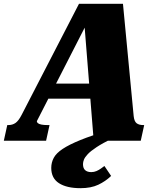

<svg xmlns="http://www.w3.org/2000/svg" viewBox="-71 -736 841 1004"><path d="M176 -299H438L427 -220H148ZM665 0H419L369 -626L390 -627L122 -103Q121 -97 127 -92Q133 -87 146 -84.5Q159 -82 177 -82H188L170 0H-51L-33 -82H-27Q-6 -82 10 -93Q26 -104 42 -135L342 -716H572L628 -129Q631 -101 643.5 -91.5Q656 -82 678 -82H683ZM501 -55 518 -13Q465 13 434 33.5Q403 54 388 70Q373 86 368 98.5Q363 111 363 122Q363 144 374.5 154Q386 164 406 164Q421 164 433.5 158.5Q446 153 456.5 145.5Q467 138 475 132L510 184Q481 212 443 230Q405 248 350 248Q278 248 237.5 222Q197 196 197 142Q197 114 210 89.5Q223 65 257 42.5Q291 20 350 -4Q409 -28 501 -55Z"/></svg>

Font: Roboto Serif 20pt ExtraBold
Style: Italic
Weight: 800
Italic angle: -10°
Version: Version 1.007